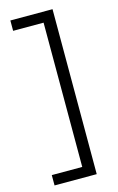

<svg xmlns="http://www.w3.org/2000/svg" viewBox="-128 -739 583 950"><g transform="rotate(-15 163.0 -264.5)"><path d="M28 105V158H244V-687H28V-634H184V105Z"/></g></svg>

Font: Noto Sans Syriac Light
Style: Regular
Weight: 300
Designer: Patrick Giasson and the Monotype Design Team
Foundry: Monotype Imaging Inc.
Version: Version 3.000